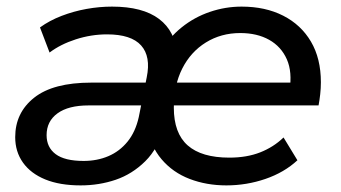

<svg xmlns="http://www.w3.org/2000/svg" viewBox="-20 -555 1032 581"><path d="M224 6Q161 6 117 -12Q73 -30 49.5 -63Q26 -96 26 -140Q26 -214 83.5 -259.5Q141 -305 256 -305H429L419 -236H248Q187 -236 154 -212Q121 -188 121 -146Q121 -109 148.5 -88.5Q176 -68 233 -68Q274 -68 308 -82.5Q342 -97 366 -126.5Q390 -156 400 -201L424 -321Q437 -384 407 -417.5Q377 -451 304 -451Q256 -451 209.5 -436Q163 -421 130 -396L101 -472Q130 -493 166.5 -507Q203 -521 242 -528Q281 -535 319 -535Q412 -535 461.5 -497.5Q511 -460 515 -391L466 -397Q491 -441 529.5 -472Q568 -503 615 -519Q662 -535 711 -535Q783 -535 837 -507.5Q891 -480 921 -429Q951 -378 951 -306Q951 -288 949 -270Q947 -252 944 -236H482L494 -305H897L856 -281Q865 -337 848 -375.5Q831 -414 794.5 -434.5Q758 -455 707 -455Q649 -455 603 -426.5Q557 -398 531.5 -347.5Q506 -297 506 -229Q506 -152 548 -115Q590 -78 674 -78Q727 -78 767.5 -94Q808 -110 838 -139L880 -70Q840 -33 783 -13.5Q726 6 665 6Q605 6 554 -13.5Q503 -33 469 -73Q435 -113 423 -175L478 -173Q459 -106 419.5 -67Q380 -28 330 -11Q280 6 224 6Z"/></svg>

Font: MOST Montserrat Medium
Style: Italic
Weight: 500
Italic angle: -11.3°
Designer: Julieta Ulanovsky
Foundry: Julieta Ulanovsky
Version: Version 8.000;March 11, 2024;FontCreator 15.0.0.2926 64-bit